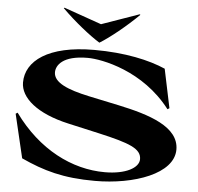

<svg xmlns="http://www.w3.org/2000/svg" viewBox="-63 -1037 1166 1129"><g transform="rotate(5 520.0 -472.5)"><path d="M67 -513C67 -423 166 -337 355 -295L537 -254C723 -212 792 -185 792 -123C792 -72 715 -29 592 -29C398 -29 199 -128 51 -333L40 -326L101 -68C234 -7 350 27 538 27C770 27 1000 -55 1000 -198C1000 -333 823 -389 640 -428L460 -466C334 -493 249 -528 249 -589C249 -629 285 -690 434 -690C518 -690 765 -642 927 -430L938 -437L890 -666C794 -708 652 -740 468 -740C196 -740 67 -640 67 -513ZM272 -972 268 -969C340 -897 435 -821 494 -785C553 -821 646 -896 720 -969L716 -972L494 -894Z"/></g></svg>

Font: Coconat
Style: Bold
Weight: 900
Width: 8
Designer: Sara Lavazza
Foundry: Collletttivo
Version: Version 1.000;Glyphs 3.2 (3217)